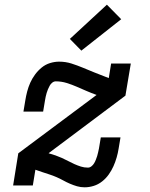

<svg xmlns="http://www.w3.org/2000/svg" viewBox="-20 -791 640 819"><path d="M341 8Q324 8 308.5 3.5Q293 -1 278 -7.5Q263 -14 249.5 -21.5Q236 -29 221 -35.5Q206 -42 190.5 -47Q175 -52 160 -57L131 -67L120 0H36L58 -137L392 -386Q370 -394 349 -403Q328 -412 307.5 -421Q287 -430 264.5 -437Q242 -444 218 -444Q210 -444 203 -438.5Q196 -433 192 -425.5Q188 -418 184.5 -410Q181 -402 179 -394.5Q177 -387 175 -379Q173 -371 172 -363L164 -315H80L88 -363Q91 -382 96 -401Q101 -420 109 -438Q117 -456 129.5 -473Q142 -490 158 -503Q174 -516 193.5 -522Q213 -528 232 -528Q260 -528 285 -520Q310 -512 334 -502Q358 -492 382.5 -482Q407 -472 431 -463L444 -458L454 -520H538L515 -383L188 -138V-137Q203 -133 217 -128Q231 -123 244.5 -117Q258 -111 271 -104Q284 -97 297.5 -91Q311 -85 325 -80.5Q339 -76 355 -76Q363 -76 370 -81.5Q377 -87 381.5 -94.5Q386 -102 389 -110Q392 -118 394.5 -125.5Q397 -133 398.5 -141Q400 -149 402 -157L410 -205H494L486 -157Q483 -138 477.5 -119Q472 -100 464 -82Q456 -64 444 -47Q432 -30 415.5 -17Q399 -4 379.5 2Q360 8 341 8ZM327 -575 278 -625 436 -771 497 -709Z"/></svg>

Font: Iosevka HT Medium Extended
Style: Italic
Weight: 500
Width: 7
Italic angle: -9°
Monospace: yes
Designer: Belleve Invis
Foundry: Belleve Invis
Version: Version 32.3.0; ttfautohint (v1.8.4)